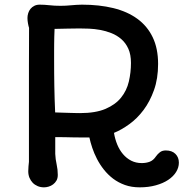

<svg xmlns="http://www.w3.org/2000/svg" viewBox="-20 -782 808 816"><path d="M100.1 -54.2Q100.1 -64.9 101.1 -75.2Q102.1 -85.4 103 -94.2Q103 -162.1 103 -219.2Q103 -276.4 103 -325.9Q103 -375.5 103 -418.9Q103 -462.4 103 -503.2Q103 -543.9 103.3 -583.3Q103.5 -622.6 103.5 -663.6Q101.1 -670.4 98.9 -682.6Q96.7 -694.8 96.7 -705.6Q96.7 -715.8 99.9 -726.1Q103 -736.3 109.6 -744.4Q116.2 -752.4 126 -757.3Q135.7 -762.2 148.4 -762.2Q168.9 -762.2 189.9 -759.8Q210.9 -757.3 237.3 -757.3Q259.3 -757.3 281.2 -759.5Q303.2 -761.7 328.1 -762.2Q401.9 -762.2 461.7 -747.6Q521.5 -732.9 563.7 -702.1Q606 -671.4 628.9 -623.8Q651.9 -576.2 651.9 -510.3Q651.9 -447.8 634.5 -399.2Q617.2 -350.6 590.1 -314.5Q563 -278.3 529.5 -254.2Q496.1 -230 464.4 -217.3Q468.8 -190.9 478.3 -167.7Q487.8 -144.5 502.7 -127Q517.6 -109.4 537.6 -99.1Q557.6 -88.9 582.5 -88.9Q601.1 -88.9 616.5 -94.7Q631.8 -100.6 643.1 -117.7Q649.9 -127.4 659.7 -135Q669.4 -142.6 684.6 -142.6Q710.9 -142.6 725.6 -127.9Q740.2 -113.3 740.2 -90.8Q740.2 -69.8 728.3 -50.8Q716.3 -31.7 694.6 -17.3Q672.9 -2.9 642.1 5.6Q611.3 14.2 573.7 14.2Q539.1 14.2 511 4.2Q482.9 -5.9 460.7 -22.7Q438.5 -39.6 421.4 -61.3Q404.3 -83 392.1 -106.7Q379.9 -130.4 372.1 -153.8Q364.3 -177.2 359.9 -197.8Q354 -197.8 344.2 -197.8Q334.5 -197.8 324.2 -197.8Q314 -197.8 304 -198Q293.9 -198.2 287.6 -198.2Q273.4 -198.7 252.7 -199Q231.9 -199.2 214.8 -199.2V-127.9Q215.8 -105 220.7 -83.3Q225.6 -61.5 225.6 -38.6Q225.6 -24.4 220 -14.6Q214.4 -4.9 205.6 1.7Q196.8 8.3 186.5 11.2Q176.3 14.2 167 14.2Q152.3 14.2 140.1 9Q127.9 3.9 119.1 -5.1Q110.4 -14.2 105.2 -26.6Q100.1 -39.1 100.1 -54.2ZM214.4 -304.2Q227.1 -303.7 244.1 -303.2Q261.2 -302.7 276.9 -302.2Q292.5 -301.8 304.7 -301.5Q316.9 -301.3 320.3 -301.3Q386.2 -301.3 428.5 -319.3Q470.7 -337.4 494.6 -367.2Q518.6 -397 527.6 -435.5Q536.6 -474.1 536.6 -514.6Q536.6 -550.3 525.4 -575Q514.2 -599.6 495.6 -615.7Q477.1 -631.8 453.6 -641.1Q430.2 -650.4 406 -654.8Q381.8 -659.2 358.6 -660.2Q335.4 -661.1 317.9 -661.1Q293 -661.1 267.3 -660.4Q241.7 -659.7 211.9 -659.2Q210.9 -640.6 210.7 -625.5Q210.4 -610.4 210.2 -595.9Q210 -581.5 210 -566.7Q210 -551.8 210 -533.2Q210 -500 210.2 -471.4Q210.4 -442.9 210.9 -415.8Q211.4 -388.7 212.2 -361.3Q212.9 -334 214.4 -304.2ZM443.4 -210.4Q442.9 -210.4 442.9 -210ZM442.4 -210H442.9Z"/></svg>

Font: Autour One
Style: Regular
Weight: 400
Version: Version 1.007; ttfautohint (v0.92) -l 24 -r 24 -G 200 -x 7 -